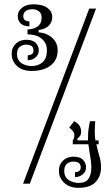

<svg xmlns="http://www.w3.org/2000/svg" viewBox="-20 -860 518 899"><path d="M397.9 -819.8H429.7L119.6 0H87.9ZM441.9 -184.6H431.2Q437 -156.7 445.1 -129.6Q453.1 -102.5 453.1 -76.7Q453.1 -34.7 427.5 -7.6Q401.9 19.5 347.2 19.5Q306.2 19.5 281 -3.7Q255.9 -26.9 255.9 -59.6Q255.9 -78.6 262.5 -91.1Q269 -103.5 279.1 -111.6Q289.1 -119.6 301 -123Q313 -126.5 322.8 -126.5Q355 -126.5 368.9 -111.6Q382.8 -96.7 382.8 -76.7Q382.8 -56.6 367.4 -43.7Q352.1 -30.8 331.1 -30.8V-53.7Q341.8 -53.7 349.9 -58.6Q357.9 -63.5 357.9 -76.7Q357.9 -103.5 322.8 -103.5Q307.1 -103.5 293.9 -93.5Q280.8 -83.5 280.8 -59.6Q280.8 -42.5 287.8 -31.5Q294.9 -20.5 305.4 -14.6Q315.9 -8.8 327.4 -6.1Q338.9 -3.4 348.1 -3.4Q380.9 -3.4 394.3 -22.9Q407.7 -42.5 407.7 -76.7Q407.7 -98.6 402.3 -128.7Q397 -158.7 394 -184.6H320.8V-202.6Q328.1 -212.4 328.1 -227.5Q328.1 -236.8 321.5 -245.6Q314.9 -254.4 304.2 -262.7L327.1 -292.5Q347.2 -281.7 353.5 -269.3Q359.9 -256.8 359.9 -243.7Q359.9 -232.4 355 -224.1Q350.1 -215.8 342.8 -212.4V-202.6H392.1V-212.4Q392.1 -238.8 394.5 -255.1Q397 -271.5 400.9 -292.5H425.8Q424.8 -282.7 424.3 -266.1Q423.8 -249.5 423.8 -240.7Q423.8 -220.7 426.8 -202.6H441.9ZM160.6 -709Q200.7 -705.1 225.3 -682.1Q250 -659.2 250 -624Q250 -579.1 217.3 -553.5Q184.6 -527.8 127.9 -527.8Q84 -527.8 59.3 -551Q34.7 -574.2 34.7 -606.9Q34.7 -626 41.3 -638.4Q47.9 -650.9 57.9 -658.9Q67.9 -667 79.8 -670.4Q91.8 -673.8 101.6 -673.8Q133.8 -673.8 147.7 -658.9Q161.6 -644 161.6 -624Q161.6 -604 146.2 -591.1Q130.9 -578.1 109.9 -578.1V-601.1Q120.6 -601.1 128.7 -606Q136.7 -610.8 136.7 -624Q136.7 -650.9 101.6 -650.9Q85.9 -650.9 72.8 -640.9Q59.6 -630.9 59.6 -606.9Q59.6 -589.8 66.7 -578.9Q73.7 -567.9 84.2 -562Q94.7 -556.2 106.2 -553.5Q117.7 -550.8 127 -550.8Q159.7 -550.8 179.7 -568.8Q199.7 -586.9 199.7 -624Q199.7 -645 191.7 -658.9Q183.6 -672.9 171.1 -681.9Q158.7 -690.9 142.3 -695.1Q126 -699.2 108.9 -699.2V-722.2Q135.7 -722.2 155.3 -735.6Q174.8 -749 174.8 -777.8Q174.8 -797.9 161.9 -807.4Q148.9 -816.9 131.8 -816.9Q111.8 -816.9 100.3 -807.9Q88.9 -798.8 88.9 -785.2Q88.9 -770 97.9 -764.9Q106.9 -759.8 117.7 -759.8V-736.8Q89.8 -736.8 76.4 -750.5Q63 -764.2 63 -784.2Q63 -808.1 83.5 -824Q104 -839.8 135.7 -839.8Q179.7 -839.8 202.1 -823Q224.6 -806.2 224.6 -779.8Q224.6 -756.8 209.2 -740.5Q193.8 -724.1 160.6 -719.2Z"/></svg>

Font: Sevillana
Style: Regular
Weight: 400
Designer: Olga Umpeleva
Foundry: Brownfox
Version: Version 1.001